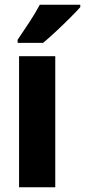

<svg xmlns="http://www.w3.org/2000/svg" viewBox="-20 -786 357 806"><path d="M212 0H60V-550H212ZM317 -756Q301 -738 273.5 -710.5Q246 -683 216 -655Q186 -627 161 -606H54V-619Q79 -656 104 -694Q129 -732 147 -766H317Z"/></svg>

Font: Noto Sans Ethiopic Condensed ExtraBold
Style: Regular
Weight: 800
Width: 3
Designer: Monotype Design Team
Foundry: Monotype Imaging Inc.
Version: Version 2.102; ttfautohint (v1.8.4.7-5d5b)